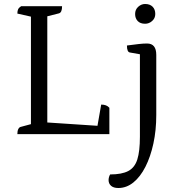

<svg xmlns="http://www.w3.org/2000/svg" viewBox="-20 -672 888 962"><path d="M67 0Q67 -16 71.5 -25Q76 -34 83 -36L150 -54L135 -38V-602L151 -585L67 -604Q67 -618 71 -626Q75 -634 86 -641H291Q291 -625 287 -616Q283 -607 275 -605L204 -587L217 -604V-48L207 -59L479 -41L466 -28L487 -148Q501 -148 511 -144Q521 -140 528 -132V0ZM573 270Q549 270 536.5 259Q524 248 524 230Q524 224 526 216Q528 208 532 202Q590 202 622.5 185Q655 168 668 127Q681 86 681 13V-413L693 -398L631 -409Q616 -411 616 -444Q654 -449 676 -451.5Q698 -454 717 -454Q763 -454 763 -397V-96Q763 -19 748.5 47.5Q734 114 708.5 164Q683 214 648.5 242Q614 270 573 270ZM707 -553Q683 -553 670 -566.5Q657 -580 657 -602Q657 -624 672.5 -638Q688 -652 707 -652Q731 -652 744.5 -638.5Q758 -625 758 -602Q758 -581 742.5 -567Q727 -553 707 -553Z"/></svg>

Font: Pitagon Serif
Style: Regular
Weight: 400
Designer: Travis Tran
Foundry: Pitagon
Version: Version 1.000;gftools[0.9.26]